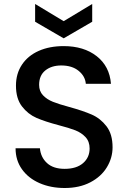

<svg xmlns="http://www.w3.org/2000/svg" viewBox="-20 -935 644 962"><path d="M304 7Q234 7 178 -17.5Q122 -42 90 -87Q58 -132 58 -192H180Q184 -147 215.5 -118Q247 -89 304 -89Q363 -89 396 -117.5Q429 -146 429 -191Q429 -226 408.5 -248Q388 -270 357.5 -282Q327 -294 273 -308Q205 -326 162.5 -344.5Q120 -363 90 -402Q60 -441 60 -506Q60 -566 90 -611Q120 -656 174 -680Q228 -704 299 -704Q400 -704 464.5 -653.5Q529 -603 536 -515H410Q407 -553 374 -580Q341 -607 287 -607Q238 -607 207 -582Q176 -557 176 -510Q176 -478 195.5 -457.5Q215 -437 245 -425Q275 -413 327 -399Q396 -380 439.5 -361Q483 -342 513.5 -302.5Q544 -263 544 -197Q544 -144 515.5 -97Q487 -50 432.5 -21.5Q378 7 304 7ZM442 -826 299 -743 156 -826V-915L299 -829L442 -915Z"/></svg>

Font: Poppins Cyr Med
Style: Regular
Weight: 500
Designer: Ninad Kale (Devanagari), Jonny Pinhorn (Latin)
Foundry: Indian Type Foundry
Version: 4.004